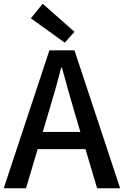

<svg xmlns="http://www.w3.org/2000/svg" viewBox="-20 -1006 662 1026"><path d="M0 0 244 -737H378L622 0H499L380 -400Q362 -460 345 -521.5Q328 -583 311 -645H307Q291 -582 273.5 -521Q256 -460 238 -400L119 0ZM138 -209V-301H482V-209ZM326 -778 145 -908 208 -986 378 -836Z"/></svg>

Font: Noto Sans SC Thin Medium
Style: Regular
Weight: 500
Version: Version 2.004-H2;hotconv 1.0.118;makeotfexe 2.5.65603